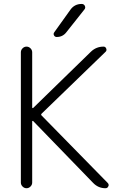

<svg xmlns="http://www.w3.org/2000/svg" viewBox="-20 -995 631 993"><path d="M402.3 -974.6Q414.1 -974.6 418.9 -964.4Q423.8 -954.1 416 -945.3L322.3 -827.1Q303.7 -803.7 273.4 -803.7Q263.7 -803.7 259.3 -812Q254.9 -820.3 260.7 -828.1L343.8 -944.3Q365.2 -974.6 402.3 -974.6ZM146.5 -439.5Q146.5 -436.5 148.4 -436Q150.4 -435.5 151.4 -436.5L450.2 -727.5Q477.5 -753.9 515.6 -753.9Q525.4 -753.9 529.3 -744.1Q533.2 -734.4 526.4 -727.5L195.3 -407.2Q190.4 -402.3 195.3 -397.5L537.1 -48.8Q542 -43.9 542 -38.1Q542 -34.2 540 -31.2Q536.1 -21.5 525.4 -21.5Q488.3 -21.5 461.9 -48.8L151.4 -369.1Q150.4 -370.1 148.4 -369.6Q146.5 -369.1 146.5 -367.2V-50.8Q146.5 -39.1 137.7 -30.3Q128.9 -21.5 117.2 -21.5Q105.5 -21.5 96.7 -30.3Q87.9 -39.1 87.9 -50.8V-724.6Q87.9 -736.3 96.7 -745.1Q105.5 -753.9 117.2 -753.9Q128.9 -753.9 137.7 -745.1Q146.5 -736.3 146.5 -724.6Z"/></svg>

Font: Gen Jyuu Gothic P Light
Style: Regular
Weight: 200
Designer: [Source Han Sans]
Ryoko NISHIZUKA  (kana & ideographs); Paul D. Hunt (Latin, Greek & Cyrillic); Wenlong ZHANG  (bopomofo
Version: Version 1.002.20150607